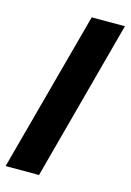

<svg xmlns="http://www.w3.org/2000/svg" viewBox="-112 -779 568 835"><g transform="rotate(15 172.0 -361.0)"><path d="M343.8 -721.7H194.3L0 0H150.4Z"/></g></svg>

Font: FreeUniversal
Style: BoldItalic
Weight: 700
Italic angle: -11°
Version: Version 1.001